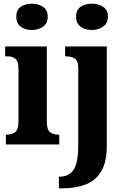

<svg xmlns="http://www.w3.org/2000/svg" viewBox="-20 -790 684 1050"><path d="M154 -626Q118 -626 93.5 -644Q69 -662 69 -698Q69 -736 93.5 -753Q118 -770 154 -770Q189 -770 215 -753Q241 -736 241 -698Q241 -662 215 -644Q189 -626 154 -626ZM12 0V-54H22Q47 -54 64 -68.5Q81 -83 81 -126V-415Q81 -455 64 -468.5Q47 -482 23 -482H8V-536H236V-125Q236 -82 253 -68Q270 -54 295 -54H304V0ZM483 -626Q446 -626 421 -644Q396 -662 396 -698Q396 -736 421 -753Q446 -770 483 -770Q517 -770 543.5 -753Q570 -736 570 -698Q570 -662 543.5 -644Q517 -626 483 -626ZM302 240V176H308Q357 176 382.5 138.5Q408 101 408 -1V-416Q408 -459 388 -470.5Q368 -482 340 -482H336V-536H564V8Q564 97 533 148Q502 199 447 219.5Q392 240 321 240Z"/></svg>

Font: Noto Serif Tamil Condensed ExtraBold
Style: Regular
Weight: 800
Width: 3
Designer: Indian Type Foundry, Tom Grace, and the Monotype Design Team
Foundry: Monotype Imaging Inc.
Version: Version 2.004; ttfautohint (v1.8.4.7-5d5b)